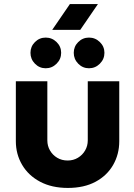

<svg xmlns="http://www.w3.org/2000/svg" viewBox="-20 -913 661 945"><path d="M314 12Q235 12 177.5 -18.5Q120 -49 89 -101.5Q58 -154 58 -218V-513H213V-222Q213 -195 226 -172.5Q239 -150 261.5 -136.5Q284 -123 313 -123Q341 -123 363.5 -136.5Q386 -150 399 -172.5Q412 -195 412 -222V-513H567V-218Q567 -154 537 -101.5Q507 -49 450.5 -18.5Q394 12 314 12ZM418 -577Q387 -577 365 -599.5Q343 -622 343 -653Q343 -684 365 -706Q387 -728 418 -728Q449 -728 471.5 -706Q494 -684 494 -653Q494 -622 471.5 -599.5Q449 -577 418 -577ZM205 -577Q174 -577 152 -599.5Q130 -622 130 -653Q130 -684 152 -706Q174 -728 205 -728Q236 -728 258.5 -706Q281 -684 281 -653Q281 -622 258.5 -599.5Q236 -577 205 -577ZM237 -766 324 -893H462L375 -766Z"/></svg>

Font: MuseoModerno Thin
Style: Bold
Weight: 700
Version: Version 1.003